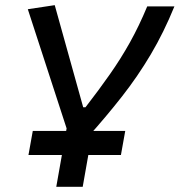

<svg xmlns="http://www.w3.org/2000/svg" viewBox="-20 -718 690 738"><path d="M89.4 -122.1 106 -214.8H461.4L444.8 -122.1ZM196.3 0 247.6 -290H349.1L297.9 0ZM241.7 -207 86.9 -682.6 190.4 -698.2 299.8 -305.7H308.6Q360.4 -372.6 402.3 -432.4Q444.3 -492.2 479.5 -555.2Q514.6 -618.2 545.9 -693.4H650.4Q609.9 -593.8 559.8 -509.3Q509.8 -424.8 448.7 -346.9Q387.7 -269 314.5 -187.5Z"/></svg>

Font: Cascadia Mono NF
Style: Italic
Weight: 400
Italic angle: -10°
Monospace: yes
Designer: Aaron Bell
Foundry: Saja Typeworks
Version: Version 2404.023